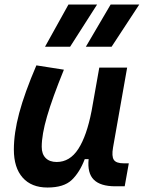

<svg xmlns="http://www.w3.org/2000/svg" viewBox="-20 -815 633 845"><path d="M189 10.3Q118.2 10.3 79.6 -33.4Q41 -77.1 41 -156.7Q41 -229.5 64.5 -317.4Q87.9 -405.3 140.1 -527.3L261.2 -508.3Q210.4 -383.3 187 -302.7Q163.6 -222.2 163.6 -168.9Q163.6 -137.2 180.9 -119.6Q198.2 -102.1 229.5 -102.1Q287.6 -102.1 324.7 -159.7Q361.8 -217.3 382.8 -325.7V-325.2L417 -517.6H539.6L477.5 -166Q470.7 -127 481 -111.6Q491.2 -96.2 524.4 -96.2H546.9L528.8 4.9H487.8Q421.9 4.9 392.8 -24.2Q363.8 -53.2 370.1 -114.7H353Q330.6 -56.2 295.7 -22.9Q260.7 10.3 189 10.3ZM357.9 -609.4 466.8 -794.9H592.8L471.2 -609.4ZM178.2 -609.4 281.2 -794.9H407.2L288.6 -609.4Z"/></svg>

Font: Cascadia Code NF SemiBold
Style: Italic
Weight: 600
Italic angle: -10°
Monospace: yes
Designer: Aaron Bell
Foundry: Saja Typeworks
Version: Version 2404.023; ttfautohint (v1.8.4)